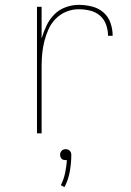

<svg xmlns="http://www.w3.org/2000/svg" viewBox="-20 -548 540 789"><path d="M132 0V-520H151V-390Q159 -417 171 -442.5Q183 -468 202.5 -488Q222 -508 249 -518Q276 -528 303 -528Q330 -528 357 -521.5Q384 -515 404.5 -497.5Q425 -480 434 -454Q443 -428 443 -401H424Q424 -424 416 -446.5Q408 -469 390.5 -484Q373 -499 350 -504.5Q327 -510 303 -510Q277 -510 252.5 -500Q228 -490 209.5 -471.5Q191 -453 180 -429Q169 -405 162.5 -379.5Q156 -354 153.5 -328Q151 -302 151 -276V0ZM245 221 230 213Q242 189 247.5 163Q253 137 255 110Q253 110 252 110Q251 110 250 110Q245 110 241 109Q237 108 233.5 104.5Q230 101 228.5 96.5Q227 92 227 88Q227 83 228.5 79Q230 75 233.5 71.5Q237 68 241 66.5Q245 65 250 65Q255 65 259 66.5Q263 68 266.5 71.5Q270 75 271.5 79Q273 83 273 88Q273 122 267 156Q261 190 245 221Z"/></svg>

Font: Zed Mono Thin
Style: Regular
Weight: 100
Monospace: yes
Designer: Belleve Invis
Foundry: Belleve Invis
Version: Version 1.0.0; ttfautohint (v1.8.4)